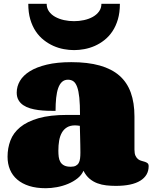

<svg xmlns="http://www.w3.org/2000/svg" viewBox="-20 -972 800 1004"><path d="M350.1 -100.1Q366.2 -100.1 376.2 -105.2Q386.2 -110.4 391.6 -119.9Q397 -129.4 398.7 -143.3Q400.4 -157.2 400.4 -174.8Q400.4 -189.9 399.9 -213.4Q399.4 -236.8 398.9 -259.3Q397.9 -285.6 397.5 -314Q390.6 -314.9 384.5 -315.7Q378.4 -316.4 372.6 -316.4Q347.7 -316.4 330.8 -306.4Q314 -296.4 303.7 -278.6Q293.5 -260.7 289.3 -236.6Q285.2 -212.4 285.2 -184.1Q285.2 -167 287.1 -151.6Q289.1 -136.2 295.9 -124.8Q302.7 -113.3 315.7 -106.7Q328.6 -100.1 350.1 -100.1ZM585.4 0Q560.5 0 535.9 -2.7Q511.2 -5.4 489 -13.7Q466.8 -22 448.2 -37.6Q429.7 -53.2 416.5 -79.1Q406.7 -56.2 385 -39.1Q363.3 -22 335.7 -10.5Q308.1 1 277.6 6.6Q247.1 12.2 219.2 12.2Q169.9 12.2 132.8 0.5Q95.7 -11.2 70.3 -33Q44.9 -54.7 32.2 -85Q19.5 -115.2 19.5 -152.8Q19.5 -197.3 34.4 -237.1Q49.3 -276.9 85.2 -306.6Q121.1 -336.4 181.2 -353.8Q241.2 -371.1 331.5 -371.1H398.4Q398.4 -425.3 394.8 -460.9Q391.1 -496.6 383.3 -517.6Q375.5 -538.6 363.8 -546.9Q352.1 -555.2 335.4 -555.2Q316.9 -555.2 304.4 -543.9Q292 -532.7 284.4 -511.5Q276.9 -490.2 273.7 -460.2Q270.5 -430.2 270.5 -392.1Q249.5 -392.1 226.3 -392.8Q203.1 -393.6 180.4 -396.5Q157.7 -399.4 137.5 -405.5Q117.2 -411.6 101.6 -422.1Q85.9 -432.6 76.7 -448.7Q67.4 -464.8 67.4 -487.8Q67.4 -520 84.2 -548.8Q101.1 -577.6 136 -599.4Q170.9 -621.1 224.6 -634Q278.3 -647 352.5 -647Q439 -647 501.5 -629.4Q564 -611.8 604.2 -576.7Q644.5 -541.5 663.8 -488Q683.1 -434.6 683.1 -362.8V-189.9Q683.1 -168.9 688.7 -157.2Q694.3 -145.5 702.4 -139.4Q710.4 -133.3 720.2 -130.9Q730 -128.4 738 -125.7Q746.1 -123 751.7 -118.4Q757.3 -113.8 757.3 -103Q757.3 -54.2 713.6 -27.1Q669.9 0 585.4 0ZM367.2 -710Q341.3 -710 313.7 -715.1Q286.1 -720.2 259.5 -731.9Q232.9 -743.7 209 -762.5Q185.1 -781.2 167 -808.1Q148.9 -835 138.4 -870.6Q127.9 -906.2 127.9 -952.1H224.1Q224.1 -929.2 236.3 -912.1Q248.5 -895 268.8 -883.8Q289.1 -872.6 314.7 -866.9Q340.3 -861.3 367.2 -861.3Q393.6 -861.3 419.4 -866.9Q445.3 -872.6 465.3 -883.8Q485.4 -895 497.8 -912.1Q510.3 -929.2 510.3 -952.1H606.9Q606.9 -906.2 596.4 -870.6Q585.9 -835 567.9 -808.1Q549.8 -781.2 526.1 -762.5Q502.4 -743.7 475.6 -731.9Q448.7 -720.2 420.9 -715.1Q393.1 -710 367.2 -710Z"/></svg>

Font: Corben
Style: Bold
Weight: 700
Designer: vernon adams
Foundry: vernon adams
Version: Version 1.101; ttfautohint (v1.6)